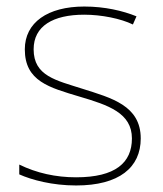

<svg xmlns="http://www.w3.org/2000/svg" viewBox="-20 -558 498 588"><path d="M411 -134C411 -235 321 -258 233 -286C152 -312 83 -325 83 -407C83 -478 142 -513 238 -513C291 -513 350 -501 387 -483L398 -508C356 -525 301 -538 238 -538C126 -538 56 -489 56 -407C56 -309 131 -290 224 -262C312 -236 384 -212 384 -134C384 -60 334 -15 213 -15C151 -15 92 -28 39 -54V-24C77 -7 140 10 213 10C345 10 411 -45 411 -134Z"/></svg>

Font: Noto Sans Arabic UI Th
Style: Regular
Weight: 100
Designer: Monotype Design Team, Nadine Chahine and Nizar Qandah
Foundry: Monotype Imaging Inc.
Version: Version 2.010